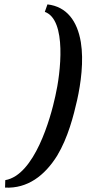

<svg xmlns="http://www.w3.org/2000/svg" viewBox="-20 -719 394 874"><path d="M3 135C105 140 183 81 240 -10C290 -93 315 -193 331 -263C348 -339 362 -441 348 -527C332 -623 284 -689 196 -699L184 -665C285 -629 256 -385 232 -282C210 -179 137 78 4 101Z"/></svg>

Font: Heuristica
Style: Bold Italic
Weight: 700
Italic angle: -13°
Version: Version 1.0.1